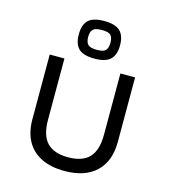

<svg xmlns="http://www.w3.org/2000/svg" viewBox="-110 -806 797 908"><g transform="rotate(15 289.0 -352.0)"><path d="M289 15Q223 15 176 -8Q129 -31 104.5 -75Q80 -119 80 -183V-499H152V-199Q152 -123 185.5 -87.5Q219 -52 289 -52Q359 -52 392.5 -87.5Q426 -123 426 -199V-499H498V-183Q498 -88 443.5 -36.5Q389 15 289 15ZM289 -535Q234 -535 211 -557.5Q188 -580 188 -627Q188 -674 211 -696.5Q234 -719 289 -719Q343 -719 366.5 -696.5Q390 -674 390 -627Q390 -580 366.5 -557.5Q343 -535 289 -535ZM289 -578Q321 -578 332 -589.5Q343 -601 343 -627Q343 -653 332 -664Q321 -675 289 -675Q257 -675 245.5 -664Q234 -653 234 -627Q234 -601 245.5 -589.5Q257 -578 289 -578Z"/></g></svg>

Font: Maven Pro
Style: Regular
Weight: 400
Designer: Joe Prince
Foundry: Joe Prince
Version: Version 2.103